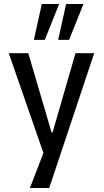

<svg xmlns="http://www.w3.org/2000/svg" viewBox="-20 -764 520 964"><path d="M130 180 215 -39V53L24 -497H122L239 -99H244L359 -497H453L227 180ZM272 -564 312 -744H399L327 -564ZM150 -564 190 -744H277L205 -564Z"/></svg>

Font: Nunito Sans 7pt Condensed Medium
Style: Regular
Weight: 500
Width: 3
Designer: Vernon Adams
Foundry: Vernon Adams
Version: Version 3.101;gftools[0.9.27]